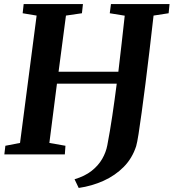

<svg xmlns="http://www.w3.org/2000/svg" viewBox="-20 -763 858 949"><path d="M369 166 348.5 123Q399 108 432.5 81.8Q466 55.5 485 22.5Q504 -10.5 510.5 -45.5Q523.5 -113 535 -190.2Q546.5 -267.5 557 -349.5H261.5L224 -56.5L303.5 -42.5L300.5 0H1.5L6.5 -42.5L79 -56.5L161 -686L92 -697.5L97 -743H390L385 -697.5L306 -686L269.5 -408.5H565Q573.5 -478 581.2 -548.2Q589 -618.5 596.5 -685.5L522.5 -697.5L528.5 -743H818L813.5 -697.5L739 -686Q729 -597.5 718.8 -511.5Q708.5 -425.5 698.8 -348Q689 -270.5 680.2 -207Q671.5 -143.5 664.8 -100.5Q658 -57.5 653 -40.5Q633.5 19.5 591.5 62Q549.5 104.5 492 130.5Q434.5 156.5 369 166Z"/></svg>

Font: Merriweather 36pt
Style: Bold Italic
Weight: 700
Italic angle: -7.8°
Version: Version 2.101